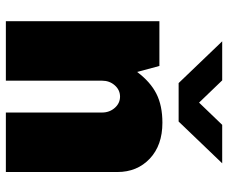

<svg xmlns="http://www.w3.org/2000/svg" viewBox="-80 -680 760 639"><g transform="rotate(90 299.5 -360.0)"><path d="M552 -371V0H354V-320Q354 -345 338.5 -362.5Q323 -380 301 -380Q279 -380 263.5 -362.5Q248 -345 248 -320V0H50V-511H199L219 -437Q252 -481 291.5 -501Q331 -521 388 -521Q463 -521 507.5 -479Q552 -437 552 -371ZM321 -643 395 -720H523L384 -575H256L117 -720H247Z"/></g></svg>

Font: Chivo Black
Style: Regular
Weight: 900
Designer: Hector Gatti
Foundry: Omnibus-Type
Version: Version 1.007